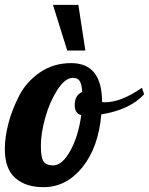

<svg xmlns="http://www.w3.org/2000/svg" viewBox="-40 -770 616 794"><path d="M254 -509Q382 -509 382 -349Q386 -347 393 -347Q461 -347 547 -407L556 -380Q497 -316 379 -297Q367 -160 300.5 -78Q234 4 140 4Q66 4 23 -34Q-20 -72 -20 -154Q-20 -202 -5.5 -258.5Q9 -315 39 -373.5Q69 -432 125 -470.5Q181 -509 254 -509ZM180 -86Q217 -86 250.5 -146Q284 -206 296 -294Q269 -300 269 -336Q269 -376 300 -390Q298 -422 289.5 -435Q281 -448 262 -448Q229 -448 197 -398Q165 -348 147 -283Q129 -218 129 -167Q129 -119 140 -102.5Q151 -86 180 -86ZM238 -561 179 -750H284L313 -561Z"/></svg>

Font: Lobster 1.4
Style: Regular
Weight: 400
Designer: Pablo Impallari
Foundry: Pablo Impallari. www.impallari.com
Version: Version 1.4